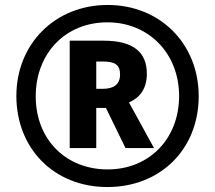

<svg xmlns="http://www.w3.org/2000/svg" viewBox="-20 -744 867 774"><path d="M413 10C627 10 781 -143 781 -356C781 -569 624 -724 414 -724C203 -724 46 -568 46 -357C46 -147 196 10 413 10ZM414 -61C246 -61 124 -181 124 -356C124 -528 243 -654 413 -654C579 -654 702 -529 702 -357C702 -184 581 -61 414 -61ZM261 -147H368V-309H407L486 -147H601L500 -331C543 -350 572 -385 572 -447C572 -533 518 -580 398 -580H261ZM395 -386H368V-496H395C443 -496 464 -483 464 -444C464 -404 439 -386 395 -386Z"/></svg>

Font: Noto Sans Myanmar SemiCondensed ExtraBold
Style: Regular
Weight: 800
Width: 4
Designer: Monotype Design Team
Foundry: Monotype Imaging Inc.
Version: Version 2.107